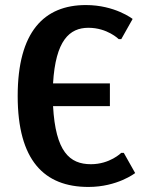

<svg xmlns="http://www.w3.org/2000/svg" viewBox="-20 -730 575 760"><path d="M415 -400H190C200 -570 255 -620 330 -620C405 -620 450 -575 450 -575H460L505 -655C505 -655 435 -710 320 -710C155 -710 50 -605 50 -350C50 -95 155 10 330 10C445 10 515 -45 515 -45L470 -125H460C460 -125 415 -80 340 -80C255 -80 200 -130 190 -310H415Z"/></svg>

Font: Scada
Style: Bold
Weight: 700
Designer: Jovanny Lemonad
Foundry: Jovanny Lemonad
Version: Version 3.005